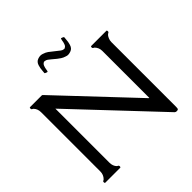

<svg xmlns="http://www.w3.org/2000/svg" viewBox="-251 -1229 1440 1440"><g transform="rotate(-45 469.0 -509.0)"><path d="M460.4 -912.1 425.3 -941.4Q400.9 -961.9 394.5 -963.1Q388.2 -964.4 383.1 -965.8Q377.9 -967.3 373 -965.3Q368.2 -963.4 362.5 -958Q356.9 -952.6 353.5 -943.1Q350.1 -933.6 348.6 -927.5Q347.2 -921.4 345.5 -909.9Q343.8 -898.4 341.8 -895.3Q339.8 -892.1 328.4 -896.7Q316.9 -901.4 316.9 -903.8Q317.4 -907.2 318.6 -923.6Q319.8 -939.9 321.5 -950.2Q323.2 -960.4 327.4 -974.9Q331.5 -989.3 339.8 -998.8Q348.1 -1008.3 360.4 -1012.7Q372.6 -1017.1 384 -1018.1Q395.5 -1019 407.7 -1015.1Q434.1 -1006.8 448.2 -996.1L504.4 -952.1Q528.8 -931.6 534.9 -930.4Q541 -929.2 546.1 -927.7Q551.3 -926.3 556.2 -928.2Q561 -930.2 566.7 -935.5Q572.3 -940.9 575.7 -950.4Q579.1 -960 580.6 -966.1Q582 -972.2 583.7 -983.6Q585.4 -995.1 587.4 -998.8Q589.4 -1002.4 600.8 -997.3Q612.3 -992.2 612.3 -989.7Q611.8 -986.3 610.6 -970Q609.4 -953.6 607.7 -943.4Q606 -933.1 601.8 -918.7Q597.7 -904.3 589.4 -894.8Q581.1 -885.3 568.8 -880.9Q543 -871.6 525.9 -877L501 -885.7Q488.3 -890.6 460.4 -912.1ZM184.1 -799.8Q188.5 -799.8 192.4 -795.9L738.3 -216.8H741.7V-714.4Q741.7 -749.5 717.8 -773.4Q715.8 -775.4 709.5 -778.3Q703.1 -781.2 703.1 -790.5Q703.1 -799.8 709.5 -799.8H869.1Q875.5 -799.8 875.5 -791.3Q875.5 -782.7 873.3 -781Q871.1 -779.3 867.2 -777.6Q863.3 -775.9 856.9 -769.5Q850.6 -763.2 843.5 -747.1Q836.4 -731 836.4 -714.4V-25.9Q836.4 -7.8 831.8 -3.9Q827.1 0 816.9 0Q806.6 0 800.3 -5.9L186.5 -657.2V-85.4Q186.5 -47.9 208 -26.4Q210 -24.4 216.3 -21.5Q222.7 -18.6 222.7 -9.3Q222.7 0 216.3 0H59.1Q52.7 0 52.7 -8.5Q52.7 -17.1 54.9 -18.8Q57.1 -20.5 61 -22.2Q64.9 -23.9 67.4 -26.4Q91.8 -50.8 91.8 -85.4V-714.4Q91.8 -750.5 68.8 -773.4Q66.9 -775.4 60.5 -778.3Q54.2 -781.2 54.2 -790.5Q54.2 -799.8 60.5 -799.8Z"/></g></svg>

Font: Della Respira
Style: Regular
Weight: 500
Version: Version 0.201